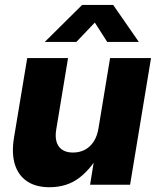

<svg xmlns="http://www.w3.org/2000/svg" viewBox="-20 -762 649 792"><path d="M184.1 10.3Q127.9 10.3 91.6 -14.2Q55.2 -38.6 41.3 -84.2Q27.3 -129.9 37.6 -193.4L92.3 -522.5H260.7L211.9 -227.5Q204.6 -182.1 222.9 -157.5Q241.2 -132.8 281.2 -132.8Q308.1 -132.8 329.8 -144Q351.6 -155.3 366.5 -178Q381.3 -200.7 386.7 -235.4L434.1 -522.5H603L516.6 0H351.6L374 -138.2H395Q360.8 -70.8 309.3 -30.3Q257.8 10.3 184.1 10.3ZM294.9 -588.9H165.5V-589.8L318.8 -741.7H446.8L552.2 -589.8V-588.9H422.4L371.1 -668.9Z"/></svg>

Font: Inter 28pt ExtraBold
Style: Italic
Weight: 800
Italic angle: -9.3988°
Designer: Rasmus Andersson
Foundry: rsms
Version: Version 4.001;git-66647c0bb